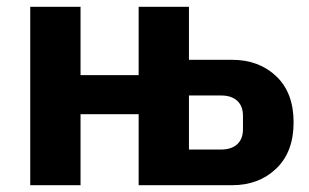

<svg xmlns="http://www.w3.org/2000/svg" viewBox="-20 -545 909 565"><path d="M69 0V-525H217V-324H388V-525H536V-369H663Q742 -369 793 -320.5Q844 -272 844 -185Q844 -98 793 -49Q742 0 663 0H388V-209H217V0ZM536 -105H631Q661 -105 678 -120.5Q695 -136 695 -165V-204Q695 -233 678 -248.5Q661 -264 631 -264H536Z"/></svg>

Font: Anuphan
Style: Bold
Weight: 700
Designer: Mike Abbink, Paul van der Laan, Pieter van Rosmalen, Mint Tantisuwanna
Foundry: Bold Monday; Cadson Demak
Version: Version 3.002;hotconv 1.0.109;makeotfexe 2.5.65596